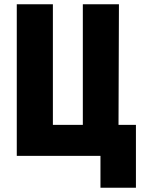

<svg xmlns="http://www.w3.org/2000/svg" viewBox="-20 -734 666 904"><path d="M453 150V0H59V-714H229V-146H370V-714H540L538 -146H620V150Z"/></svg>

Font: Noto Sans ExtraCondensed Black
Style: Regular
Weight: 900
Width: 2
Designer: Monotype Design Team
Foundry: Monotype Imaging Inc.
Version: Version 2.013; ttfautohint (v1.8.4.7-5d5b)